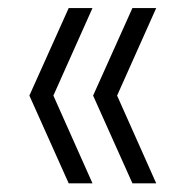

<svg xmlns="http://www.w3.org/2000/svg" viewBox="-20 -512 429 464"><path d="M146 -69 51 -281 146 -492.5H203.5L109 -281L203.5 -69ZM300 -69 205 -281 300 -492.5H357.5L263 -281L357.5 -69Z"/></svg>

Font: Encode Sans Condensed Light
Style: Regular
Weight: 300
Width: 3
Designer: Multiple Designers
Foundry: Impallari Type
Version: Version 2.000